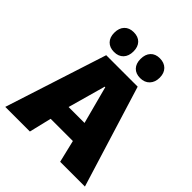

<svg xmlns="http://www.w3.org/2000/svg" viewBox="-209 -886 1014 1014"><g transform="rotate(45 297.5 -379.5)"><path d="M380 -125H214L184 0H0L184 -570H419L595 0H410ZM296 -447 237 -236H356L300 -447ZM201 -611Q168 -611 149 -630.5Q130 -650 130 -684Q130 -719 149 -739Q168 -759 201 -759Q235 -759 253.5 -739.5Q272 -720 272 -686Q272 -651 253 -631Q234 -611 201 -611ZM396 -611Q363 -611 344.5 -630.5Q326 -650 326 -684Q326 -719 344.5 -739Q363 -759 396 -759Q429 -759 448.5 -739.5Q468 -720 468 -686Q468 -652 448.5 -631.5Q429 -611 396 -611Z"/></g></svg>

Font: Lalezar
Style: Regular
Weight: 400
Designer: Borna Izadpanah
Foundry: Borna Izadpanah
Version: Version 1.003